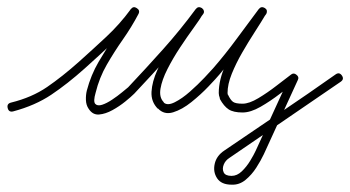

<svg xmlns="http://www.w3.org/2000/svg" viewBox="-24 -290 955 524"><path d="M12 14Q0 17 -3 5Q-6 -7 6 -10Q63 -24 104.5 -52.5Q146 -81 191 -121Q229 -155 266 -189.5Q303 -224 333 -265Q340 -274 349 -268Q359 -262 354 -252Q335 -216 311.5 -182.5Q288 -149 267.5 -113.5Q247 -78 237 -37Q237 -37 237 -37Q237 -37 237 -37Q230 -13 236 -6.5Q242 0 254.5 -4Q267 -8 282 -18Q297 -28 309 -38Q321 -48 326 -52Q326 -52 326 -52Q325 -51 325 -51Q374 -103 421 -155.5Q468 -208 510 -265Q517 -274 527 -268Q536 -261 530 -252Q522 -238 504.5 -214Q487 -190 467.5 -160.5Q448 -131 433 -101.5Q418 -72 414 -48Q410 -24 423 -11Q423 -11 423 -11Q423 -10 423 -10Q433 -1 453 -11Q473 -21 494.5 -40Q516 -59 534 -78Q552 -97 558 -104Q591 -142 621.5 -183.5Q652 -225 682 -265Q689 -274 699 -268Q708 -262 702 -252Q689 -230 671.5 -203Q654 -176 637 -146.5Q620 -117 608.5 -88.5Q597 -60 597 -36Q597 -34 598 -30Q598 -30 598 -31Q598 -32 598 -32Q605 -17 612 -12Q619 -7 638 -7Q656 -7 681 -22Q706 -37 730.5 -56Q755 -75 771 -87Q778 -92 785 -86Q793 -80 789 -72Q766 -21 742.5 29.5Q719 80 696 131Q696 131 696 131Q696 131 696 131Q688 148 675.5 167.5Q663 187 646 201Q629 215 608 214Q608 214 608 214Q608 214 608 214Q580 214 568.5 196.5Q557 179 562 157Q567 135 588 121Q588 121 588 121Q588 121 588 121Q588 121 588 121Q664 69 740.5 17.5Q817 -34 892 -87Q892 -87 892 -87Q892 -87 892 -87Q902 -94 909 -84Q916 -74 906 -67Q830 -15 754 37Q678 89 602 141Q602 141 602 141Q602 141 602 141Q602 141 602 141Q602 141 602 141Q591 148 586.5 159.5Q582 171 586.5 180.5Q591 190 608 190Q608 190 608 190Q608 190 608 190Q623 190 636 177.5Q649 165 659 148.5Q669 132 674 121Q674 121 674 121Q674 121 674 121Q697 70 720.5 19.5Q744 -31 767 -82Q769 -86 773.5 -85Q778 -84 781 -81Q785 -78 786.5 -74Q788 -70 785 -67Q766 -54 740 -34Q714 -14 687 1.5Q660 17 638 17Q613 17 600 8.5Q587 0 576 -20Q576 -20 576 -21Q576 -22 576 -22Q573 -30 573 -36Q573 -73 592 -114Q611 -155 636.5 -193.5Q662 -232 682 -264Q688 -274 698 -267Q708 -260 702 -251Q671 -210 640 -168.5Q609 -127 576 -88Q566 -76 545 -54Q524 -32 498.5 -11.5Q473 9 448.5 16.5Q424 24 407 6Q407 6 407 7Q407 7 407 7Q388 -12 389.5 -39.5Q391 -67 405.5 -99Q420 -131 440 -162.5Q460 -194 479.5 -220.5Q499 -247 510 -264Q516 -274 526 -267Q537 -260 530 -251Q487 -193 439.5 -140Q392 -87 343 -35Q343 -35 342 -34Q342 -34 342 -34Q334 -26 318 -13Q302 0 283 10.5Q264 21 246.5 22.5Q229 24 218 7Q211 -3 210.5 -17Q210 -31 213 -43Q213 -43 213 -43Q213 -43 213 -43Q224 -85 245 -121Q266 -157 289.5 -191.5Q313 -226 332 -264Q335 -268 339.5 -268.5Q344 -269 348 -267Q352 -264 354 -259.5Q356 -255 353 -251Q322 -209 284 -173.5Q246 -138 207 -103Q160 -61 116 -31.5Q72 -2 12 14Q12 14 12 14Q12 14 12 14Z"/></svg>

Font: FRB American Cursive Light
Style: Italic
Weight: 300
Italic angle: -25°
Version: Version 2.0;Modular Font Editor K font №1